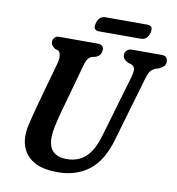

<svg xmlns="http://www.w3.org/2000/svg" viewBox="-92 -928 942 1023"><g transform="rotate(10 379.0 -417.0)"><path d="M490 -224 587.5 -556Q594.5 -581 593.8 -597.5Q593 -614 574.5 -622.5L556.5 -627.5Q540 -636.5 533.8 -644.8Q527.5 -653 527.5 -666Q527.5 -680 537.5 -690Q547.5 -700 566.5 -700H727Q743 -700 750.8 -691.5Q758.5 -683 758.5 -670Q758.5 -653 749.5 -643.8Q740.5 -634.5 723 -626.5L707 -622Q685.5 -613 676 -597.2Q666.5 -581.5 658.5 -551.5L560.5 -216Q527.5 -96.5 457.8 -42.2Q388 12 286.5 12Q214.5 12 169.8 -10Q125 -32 104.8 -69Q84.5 -106 85 -150.5Q85.5 -185 96 -226.8Q106.5 -268.5 116 -305L187.5 -562.5Q193.5 -585.5 191 -603.5Q188.5 -621.5 177.5 -627.5L161 -633Q148 -642 143 -649.2Q138 -656.5 138 -669.5Q138.5 -681.5 146.8 -690.8Q155 -700 169.5 -700H378.5Q412.5 -700 412 -671Q411.5 -658.5 405.2 -647.5Q399 -636.5 382.5 -629.5L361 -624.5Q345.5 -618.5 337.5 -604.8Q329.5 -591 323.5 -567L250.5 -305Q238.5 -260 231.5 -227.2Q224.5 -194.5 224 -168Q222 -65.5 323.5 -65.5Q383.5 -65.5 424.5 -102Q465.5 -138.5 490 -224ZM350.5 -805Q361 -845.5 396.5 -845.5H622Q657.5 -845.5 646.5 -805.5Q636 -765.5 600.5 -765.5H375Q339.5 -765.5 350.5 -805Z"/></g></svg>

Font: Fraunces 144pt S100 SemiBold
Style: Italic
Weight: 600
Italic angle: -16°
Version: Version 1.000; ttfautohint (v1.8.3)